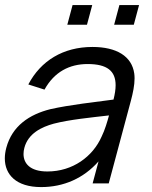

<svg xmlns="http://www.w3.org/2000/svg" viewBox="-42 -746 618 781"><path d="M333.2 -725.5H253.2L231.8 -645.5H311.8ZM523.7 -725.5H443.7L422.3 -645.5H502.3ZM504.1 -447C494.3 -517 432.5 -555 334 -555C215 -555 124 -499 73.2 -402.5L139 -381.5C178.8 -453.5 240.4 -485.5 314.4 -485.5C393.7 -485.5 428.3 -457.4 428.3 -399.5C428.3 -382.6 425.4 -363.1 419.7 -341C345 -331 240.9 -319.5 163.2 -302C77 -280.5 7.4 -233.5 -16.3 -145C-20.3 -130.1 -22.4 -115.6 -22.4 -101.7C-22.4 -35.6 24 15 125.3 15C217.3 15 298.4 -21 358.8 -89.5L334.8 0H400.3L490.2 -335.5C498.8 -367.5 505.4 -399.4 505.4 -427C505.4 -434 505 -440.7 504.1 -447ZM150.8 -48.5C79.4 -48.5 53.7 -81.8 53.7 -119.7C53.7 -128 54.9 -136.6 57.2 -145C72.8 -203.5 127.3 -229.5 176.9 -243C240.8 -259.5 328.1 -268 401.4 -276.5C394.8 -252 384.5 -217 371.4 -190.5C335.5 -109 253.8 -48.5 150.8 -48.5Z"/></svg>

Font: Manrope
Style: RegularItalic
Weight: 400
Italic angle: -15°
Designer: Mikhail Sharanda
Foundry: Mikhail Sharanda
Version: Version 4.502;hotconv 1.0.109;makeotfexe 2.5.65596